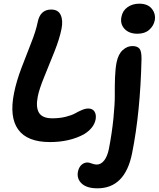

<svg xmlns="http://www.w3.org/2000/svg" viewBox="-20 -771 861 1042"><path d="M726.1 -587.9Q680.2 -587.9 655.5 -614.7Q630.9 -641.6 639.2 -680.2Q645.5 -713.4 672.4 -732.2Q699.2 -751 735.8 -751Q782.2 -751 804.2 -723.1Q826.2 -695.3 819.8 -660.2Q814 -630.9 790 -609.4Q766.1 -587.9 726.1 -587.9ZM251 0Q128.4 0 79.1 -67.6Q29.8 -135.3 56.2 -266.1Q68.8 -329.1 95.9 -400.9Q123 -472.7 148.9 -537.6Q174.8 -602.5 184.1 -648.9Q197.3 -719.2 257.8 -719.2Q295.9 -719.2 309.3 -689.7Q322.8 -660.2 314 -615.2Q303.2 -560.5 275.1 -490Q247.1 -419.4 220.2 -354.2Q193.4 -289.1 185.1 -248Q173.3 -189 191.7 -158.9Q210 -128.9 264.2 -128.9Q303.7 -128.9 336.7 -137.2Q369.6 -145.5 387.2 -155.5Q404.8 -165.5 424.1 -173.8Q443.4 -182.1 459 -182.1Q482.4 -182.1 492.9 -165.5Q503.4 -148.9 499 -123Q489.7 -75.2 435.1 -42Q356.9 0 251 0ZM508.8 251Q451.2 251 423.6 225.3Q396 199.7 402.8 161.1Q407.7 137.2 421.9 124Q436 110.8 455.1 110.8Q463.9 110.8 478.3 116.5Q492.7 122.1 504.9 122.1Q527.8 122.1 545.2 100.1Q562.5 78.1 570.8 38.1Q587.9 -50.3 595.7 -129.6Q603.5 -209 603 -255.1Q602.5 -301.3 604.2 -350.1Q606 -398.9 612.8 -433.1Q622.1 -477.5 646.2 -499.3Q670.4 -521 698.2 -521Q725.6 -521 737.1 -506.8Q748.5 -492.7 748 -451.2Q741.7 -162.6 696.8 61Q658.7 251 508.8 251Z"/></svg>

Font: Shantell Sans Bouncy
Style: Italic
Weight: 600
Italic angle: -11.31°
Designer: Stephen Nixon, Anya Danilova, Shantell Martin
Foundry: Arrow Type
Version: Version 1.006;[9816181b4]